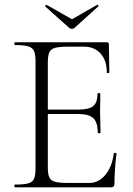

<svg xmlns="http://www.w3.org/2000/svg" viewBox="-20 -807 573 827"><path d="M457 0H44Q42 0 42 -6Q42 -12 44 -12Q82 -12 101 -17Q120 -22 126.5 -37Q133 -52 133 -81V-544Q133 -573 126.5 -587.5Q120 -602 101 -607.5Q82 -613 44 -613Q42 -613 42 -619Q42 -625 44 -625H440Q449 -625 449 -616L451 -495Q451 -492 445.5 -492Q440 -492 440 -495Q440 -547 413 -576.5Q386 -606 342 -606H273Q236 -606 217.5 -601Q199 -596 192.5 -581.5Q186 -567 186 -538V-85Q186 -57 192.5 -43Q199 -29 217.5 -24Q236 -19 273 -19H365Q405 -19 434 -54Q463 -89 470 -146Q470 -149 476 -148.5Q482 -148 482 -145Q478 -119 475.5 -82.5Q473 -46 473 -15Q473 0 457 0ZM401 -235Q401 -280 382 -298Q363 -316 315 -316H161V-335H318Q364 -335 382 -350.5Q400 -366 400 -404Q400 -406 406 -406Q412 -406 412 -404Q412 -375 411.5 -359Q411 -343 411 -325Q411 -303 412 -281.5Q413 -260 413 -235Q413 -233 407 -233Q401 -233 401 -235ZM278 -687 175 -779Q173 -781 176.5 -784Q180 -787 181 -786L290 -724L398 -786Q400 -788 403 -784.5Q406 -781 403 -779L301 -687Q297 -683 290 -683Q283 -683 278 -687Z"/></svg>

Font: Cormorant Light Light
Style: Regular
Weight: 300
Version: Version 4.000